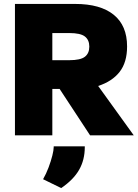

<svg xmlns="http://www.w3.org/2000/svg" viewBox="-20 -688 700 976"><path d="M56 0V-668H362Q490 -668 558 -613Q626 -558 626 -452Q626 -371 588 -322.5Q550 -274 479 -251L660 0H438L283 -236H246V0ZM246 -382H332Q389 -382 411.5 -399.5Q434 -417 434 -451Q434 -485 411.5 -502.5Q389 -520 332 -520H246ZM291 268 199 223Q215 195 227 163Q239 131 246 103Q253 75 253 60V56H411V60Q411 125 382 175.5Q353 226 291 268Z"/></svg>

Font: Gantari Black
Style: Regular
Weight: 900
Version: Version 1.000